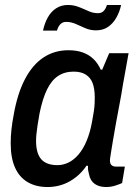

<svg xmlns="http://www.w3.org/2000/svg" viewBox="-20 -740 555 772"><path d="M171 12Q125 12 91.5 -7.5Q58 -27 40.5 -66Q23 -105 23 -164Q23 -191 26 -219Q29 -247 35 -278Q50 -364 80.5 -422Q111 -480 155 -509Q199 -538 255 -538Q288 -538 313 -529Q338 -520 356 -502.5Q374 -485 385 -460H391L419 -526H497L474 -398Q469 -365 461.5 -326Q454 -287 447 -248.5Q440 -210 434.5 -177Q429 -144 425.5 -122Q422 -100 422 -95Q422 -82 428.5 -76Q435 -70 448 -70H482L471 -4Q460 1 443 6.5Q426 12 406 12Q379 12 361 -0.5Q343 -13 338 -39Q336 -46 334.5 -54.5Q333 -63 334 -73L328 -74Q301 -34 260.5 -11Q220 12 171 12ZM211 -76Q234 -76 255.5 -86.5Q277 -97 295.5 -118.5Q314 -140 328 -173Q342 -206 350 -250Q355 -276 357.5 -293.5Q360 -311 360.5 -324.5Q361 -338 361 -348Q361 -383 352.5 -405.5Q344 -428 325 -440Q306 -452 276 -452Q240 -452 213.5 -434.5Q187 -417 169 -380Q151 -343 139 -284Q134 -256 131 -236Q128 -216 126.5 -201Q125 -186 125 -174Q125 -123 146 -99.5Q167 -76 211 -76ZM153 -617Q159 -646 172 -669.5Q185 -693 205.5 -706.5Q226 -720 253 -720Q276 -720 296.5 -712Q317 -704 335.5 -695.5Q354 -687 374 -687Q388 -687 396.5 -695.5Q405 -704 410 -720H467Q461 -692 447.5 -668.5Q434 -645 414 -631.5Q394 -618 366 -618Q343 -618 323.5 -626.5Q304 -635 285 -643.5Q266 -652 246 -652Q232 -652 223 -643Q214 -634 209 -617Z"/></svg>

Font: Archivo SemiCondensed Medium
Style: Italic
Weight: 500
Width: 4
Italic angle: -10°
Designer: Hector Gatti
Foundry: Omnibus-Type
Version: Version 2.001